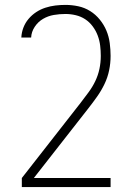

<svg xmlns="http://www.w3.org/2000/svg" viewBox="-20 -548 540 783"><path d="M431 215H69V178L309 -129Q325 -150 341 -171.5Q357 -193 368.5 -217Q380 -241 385.5 -267Q391 -293 391 -320Q391 -341 388.5 -362Q386 -383 378.5 -403Q371 -423 358 -440.5Q345 -458 327.5 -469.5Q310 -481 289 -486Q268 -491 247 -491Q223 -491 199.5 -487Q176 -483 155.5 -471Q135 -459 121.5 -438.5Q108 -418 107 -395H67Q68 -416 75.5 -435.5Q83 -455 96.5 -471Q110 -487 127.5 -498.5Q145 -510 165 -516.5Q185 -523 205.5 -525.5Q226 -528 247 -528Q273 -528 299 -522.5Q325 -517 347.5 -503Q370 -489 387 -468Q404 -447 414 -423Q424 -399 427.5 -372.5Q431 -346 431 -320Q431 -290 425 -261Q419 -232 406 -205Q393 -178 376 -154Q359 -130 341 -107L118 178H431Z"/></svg>

Font: Iosevka Term Curly Extralight
Style: Regular
Weight: 200
Designer: Belleve Invis
Foundry: Belleve Invis
Version: Version 32.3.0